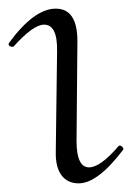

<svg xmlns="http://www.w3.org/2000/svg" viewBox="-21 -415 305 444"><path d="M161 9Q135 9 121 -10Q107 -29 108 -65L111 -297Q112 -358 81 -358Q56 -358 11 -308Q9 -306 5 -307Q1 -308 -0.5 -310.5Q-2 -313 0 -316Q58 -395 108 -395Q158 -395 158 -320L156 -89Q156 -28 185 -28Q211 -28 253 -77Q255 -79 258 -78Q261 -77 263 -74Q265 -71 264 -69Q205 9 161 9Z"/></svg>

Font: Cormorant Upright Light
Style: Regular
Weight: 300
Designer: Christian Thalmann (Catharsis Fonts)
Foundry: Catharsis Fonts
Version: Version 3.302;PS 003.302;hotconv 1.0.88;makeotf.lib2.5.64775